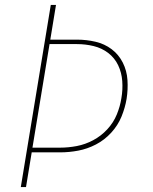

<svg xmlns="http://www.w3.org/2000/svg" viewBox="-20 -755 616 775"><path d="M64 0H85L108 -140H223Q259 -140 296 -147Q333 -154 367.5 -172Q402 -190 429 -219.5Q456 -249 470.5 -284.5Q485 -320 491 -356Q497 -394 494.5 -432Q492 -470 475.5 -502.5Q459 -535 430.5 -556.5Q402 -578 365.5 -586.5Q329 -595 291 -595H183L206 -735H185ZM223 -159H111L180 -577H291Q325 -577 358 -569Q391 -561 417 -541Q443 -521 457 -491.5Q471 -462 473.5 -427.5Q476 -393 470 -359Q465 -326 451.5 -293Q438 -260 413 -233Q388 -206 356 -189Q324 -172 290 -165.5Q256 -159 223 -159Z"/></svg>

Font: Iosevka Sparkle Thin
Style: Italic
Weight: 100
Italic angle: -9°
Designer: Belleve Invis
Foundry: Belleve Invis
Version: Version 4.5.0; ttfautohint (v1.8.3)